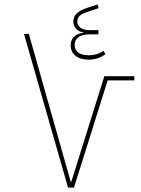

<svg xmlns="http://www.w3.org/2000/svg" viewBox="-20 -852 640 872"><path d="M382 -581C413 -581 437 -590 459 -606L450 -621C430 -607 408 -601 383 -601C342 -601 319 -617 319 -648C319 -680 345 -696 388 -696H427V-715H388C352 -715 331 -730 331 -754C331 -780 351 -789 377 -798L428 -815L423 -832L375 -816C334 -802 313 -784 313 -754C313 -728 332 -709 358 -705V-703C323 -699 301 -679 301 -646C301 -605 334 -581 382 -581ZM316 0 469 -487H590V-506H454L304 -27H301L111 -698H89L289 0Z"/></svg>

Font: IBM Plex Arabic Thin
Style: Regular
Weight: 100
Designer: Mike Abbink, Paul van der Laan, Pieter van Rosmalen, Wael Morcos, Khajak Apelian
Foundry: Bold Monday
Version: Version 1.0